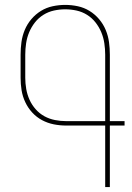

<svg xmlns="http://www.w3.org/2000/svg" viewBox="-20 -763 540 783"><path d="M409 0V-251H250Q224 -251 199 -256Q174 -261 151.5 -273Q129 -285 111.5 -304Q94 -323 83 -346.5Q72 -370 68 -395Q64 -420 64 -446V-540Q64 -566 67.5 -591.5Q71 -617 81 -641Q91 -665 108 -685Q125 -705 147 -718.5Q169 -732 194.5 -737.5Q220 -743 246 -743Q272 -743 297.5 -737.5Q323 -732 345 -718.5Q367 -705 384 -685Q401 -665 411 -641Q421 -617 424.5 -591.5Q428 -566 428 -540V-269H488V-251H428V0ZM409 -269V-540Q409 -563 405.5 -586.5Q402 -610 393 -631.5Q384 -653 369.5 -671.5Q355 -690 335 -702.5Q315 -715 292 -720Q269 -725 246 -725Q223 -725 200 -720Q177 -715 157 -702.5Q137 -690 122.5 -671.5Q108 -653 99 -631.5Q90 -610 86.5 -586.5Q83 -563 83 -540V-446Q83 -423 87 -400Q91 -377 100.5 -356Q110 -335 125.5 -317.5Q141 -300 161 -289Q181 -278 204 -273.5Q227 -269 250 -269Z"/></svg>

Font: Iosevka Thin
Style: Regular
Weight: 100
Monospace: yes
Designer: Belleve Invis
Foundry: Belleve Invis
Version: Version 32.5.0; ttfautohint (v1.8.4)